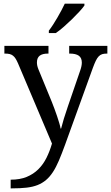

<svg xmlns="http://www.w3.org/2000/svg" viewBox="-20 -786 605 1046"><path d="M564.9 -536.1V-494.1H562Q547.4 -494.1 536.9 -491Q526.4 -487.8 517.8 -479Q509.3 -470.2 502 -455.1Q494.6 -439.9 485.8 -416L334 3.9Q316.4 52.2 300.8 88.9Q285.2 125.5 268.1 151.6Q251 177.7 230.7 194.8Q210.4 211.9 184.6 222.2Q158.7 232.4 125 236.3Q91.3 240.2 46.9 240.2H38.1V192.9Q88.9 192.9 125.5 177.7Q162.1 162.6 188.7 136.2Q215.3 109.9 233.2 74Q251 38.1 263.2 -3.9L78.1 -440.9Q71.3 -456.5 64.9 -466.6Q58.6 -476.6 50.5 -482.9Q42.5 -489.3 32 -491.7Q21.5 -494.1 6.8 -494.1H3.9V-536.1H244.1V-494.1H241.2Q210.9 -494.1 196 -482.4Q181.2 -470.7 181.2 -445.8Q181.2 -437.5 182.9 -429Q184.6 -420.4 189 -409.2L262.2 -231Q269 -213.9 276.6 -193.6Q284.2 -173.3 290.8 -153.6Q297.4 -133.8 302.7 -116.2Q308.1 -98.6 310.1 -85.9H313Q318.4 -107.9 327.9 -139.4Q337.4 -170.9 350.1 -207L417 -401.9Q421.4 -414.1 423.6 -425.3Q425.8 -436.5 425.8 -444.8Q425.8 -470.7 409.4 -482.4Q393.1 -494.1 359.9 -494.1H356.9V-536.1ZM246.1 -619.1Q257.3 -633.3 269.3 -651.9Q281.2 -670.4 292.7 -690.2Q304.2 -710 314.7 -729.7Q325.2 -749.5 333 -766.1H439.9V-755.9Q430.7 -742.7 412.6 -722.9Q394.5 -703.1 372.6 -681.6Q350.6 -660.2 327.4 -639.9Q304.2 -619.6 284.2 -606H246.1Z"/></svg>

Font: Droid Serif
Style: Regular
Weight: 400
Designer: Monotype Design team
Foundry: Monotype Imaging Inc.
Version: Version 1.03